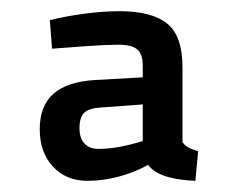

<svg xmlns="http://www.w3.org/2000/svg" viewBox="-20 -679 426 343"><path d="M329 -356Q303 -357 283 -362Q263 -367 251 -377.5Q239 -388 235 -406V-562Q235 -584 223.5 -592Q212 -600 187 -599Q168 -599 133.5 -596.5Q99 -594 73 -592L69 -643Q97 -650 130.5 -654.5Q164 -659 194 -659Q251 -659 278.5 -637Q306 -615 306 -559V-425Q311 -418 318.5 -414.5Q326 -411 334 -409ZM136 -356Q98 -356 74.5 -381.5Q51 -407 51 -448Q51 -490 75.5 -511.5Q100 -533 149 -536L255 -542L256 -494L161 -487Q140 -486 131 -478Q122 -470 122 -450Q122 -432 131 -422.5Q140 -413 156 -413Q181 -413 209.5 -420Q238 -427 258 -435L259 -394Q236 -377 202.5 -366.5Q169 -356 136 -356Z"/></svg>

Font: Cairo Play Medium
Style: Regular
Weight: 500
Version: Version 3.119